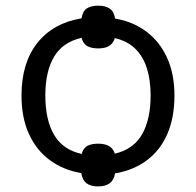

<svg xmlns="http://www.w3.org/2000/svg" viewBox="-20 -605 690 676"><path d="M594.2 -268.6Q594.2 -191.9 569.6 -134.3Q544.9 -76.7 498 -41.3Q451.2 -5.9 385.3 5.4Q380.9 29.3 366 40.3Q351.1 51.3 325.7 51.3Q299.3 51.3 284.9 40.5Q270.5 29.8 266.1 4.4Q202.6 -6.3 155.3 -41.3Q107.9 -76.2 81.8 -133.5Q55.7 -190.9 55.7 -268.6Q55.7 -383.3 111.3 -453.6Q167 -523.9 267.1 -540.5Q271 -565.4 285.4 -575.2Q299.8 -585 325.7 -585Q350.6 -585 365.7 -575.2Q380.9 -565.4 385.3 -539.6Q449.2 -528.8 496.1 -493.2Q543 -457.5 568.6 -400.9Q594.2 -344.2 594.2 -268.6ZM510.3 -268.6Q510.3 -323.7 496.8 -365.5Q483.4 -407.2 455.6 -434.1Q427.7 -460.9 384.3 -470.7Q377.9 -451.2 363.8 -442.9Q349.6 -434.6 325.7 -434.6Q300.8 -434.6 286.6 -443.1Q272.5 -451.7 267.1 -471.7Q201.2 -457 170.4 -405.3Q139.6 -353.5 139.6 -268.6Q139.6 -183.1 170.4 -130.4Q201.2 -77.6 267.6 -63Q272.9 -83 287.1 -91.1Q301.3 -99.1 325.7 -99.1Q349.1 -99.1 363.8 -90.8Q378.4 -82.5 384.3 -64Q449.7 -79.1 480 -131.8Q510.3 -184.6 510.3 -268.6Z"/></svg>

Font: Wonky
Style: Regular
Weight: 400
Designer: Monotype Design Team
Foundry: Monotype Imaging Inc.
Version: Version 3.000